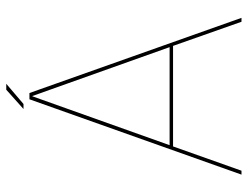

<svg xmlns="http://www.w3.org/2000/svg" viewBox="-109 -682 791 613"><g transform="rotate(-90 286.5 -375.5)"><path d="M35.5 0H48L125.5 -218.5H446.5L523.5 0H536L296 -677H276ZM129.5 -229.5 285.5 -667.5H286.5L442.5 -229.5ZM245 -696H261L325.5 -751H306.5Z"/></g></svg>

Font: Anybody Thin Thin
Style: Regular
Weight: 250
Version: Version 1.113;gftools[0.9.25]